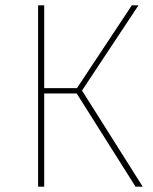

<svg xmlns="http://www.w3.org/2000/svg" viewBox="-20 -701 576 721"><path d="M288 -361 516 0H489L268 -350H146V0H123V-681H146V-370H269L475 -681H500Z"/></svg>

Font: FiraSans
Style: Regular
Weight: 150
Designer: Carrois Corporate & Edenspiekermann AG
Foundry: Carrois Corporate GbR & Edenspiekermann AG
Version: Version 3.106;PS 003.106;hotconv 1.0.70;makeotf.lib2.5.58329